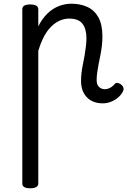

<svg xmlns="http://www.w3.org/2000/svg" viewBox="-20 -539 685 1033"><path d="M142 474Q121 474 110.5 467.5Q100 461 100 448V-489Q100 -502 110.5 -508.5Q121 -515 142 -515Q164 -515 175 -508.5Q186 -502 186 -489V-397Q207 -439 235 -466Q263 -493 296 -506Q329 -519 364 -519Q413 -519 450.5 -501.5Q488 -484 509.5 -445.5Q531 -407 531 -343Q531 -317 528 -291.5Q525 -266 520 -241.5Q515 -217 510.5 -193.5Q506 -170 503 -148.5Q500 -127 500 -108Q500 -83 513 -71Q526 -59 544 -59Q553 -59 562 -62Q571 -65 580.5 -71.5Q590 -78 598 -88Q605 -95 615 -92.5Q625 -90 633 -83Q643 -74 644.5 -64.5Q646 -55 641 -46Q630 -26 612.5 -12Q595 2 574.5 9.5Q554 17 533 17Q479 17 447.5 -15.5Q416 -48 416 -104Q416 -124 418.5 -146.5Q421 -169 426 -192.5Q431 -216 435 -240Q439 -264 442 -288Q445 -312 445 -334Q445 -384 423.5 -411.5Q402 -439 352 -439Q327 -439 302.5 -428.5Q278 -418 256 -396.5Q234 -375 216.5 -342Q199 -309 186 -265V448Q186 461 175 467.5Q164 474 142 474Z"/></svg>

Font: Playwrite IT Trad
Style: Regular
Weight: 400
Designer: Veronika Burian, José Scaglione
Foundry: TypeTogether
Version: Version 1.002